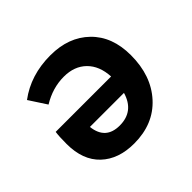

<svg xmlns="http://www.w3.org/2000/svg" viewBox="-115 -553 686 686"><g transform="rotate(-45 227.5 -210.5)"><path d="M215 -428Q307 -428 363 -373.5Q419 -319 419 -225Q419 -121 360.5 -57Q302 7 204 7Q125 7 78.5 -37Q32 -81 32 -163Q32 -201 35 -221H315Q312 -277 280 -308.5Q248 -340 195 -340Q138 -340 86 -308L43 -374Q115 -428 215 -428ZM213 -75Q285 -75 306 -147H134Q142 -75 213 -75Z"/></g></svg>

Font: EauTest
Style: Bold
Weight: 700
Designer: Christian Thalmann (Catharsis Fonts)
Version: Version 0.001;PS 000.001;hotconv 1.0.88;makeotf.lib2.5.64775